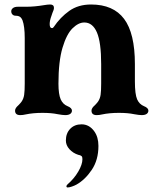

<svg xmlns="http://www.w3.org/2000/svg" viewBox="-20 -502 700 854"><path d="M47 -10Q47 -16 51 -22Q55 -28 61 -33Q71 -43 76 -50Q85 -63 87.5 -80.5Q90 -98 90 -130V-332Q90 -385 80 -412Q76 -422 69 -427Q62 -432 50 -432Q41 -432 35.5 -437.5Q30 -443 30 -452Q30 -460 37.5 -466Q45 -472 60 -472H98Q133 -472 175 -479Q192 -482 203 -482Q220 -482 220 -467Q220 -459 213 -444Q211 -436 209 -432Q201 -411 201 -395Q201 -377 211 -377Q216 -377 219 -382Q248 -425 288 -453.5Q328 -482 385 -482Q484 -482 532 -418Q580 -354 580 -217V-140Q580 -83 590 -60Q600 -38 620 -30Q640 -22 640 -10Q640 -1 632.5 4.5Q625 10 610 10Q599 10 577 6Q549 0 509 0Q467.3 0 434 7Q422 10 410 10Q387 10 387 -10Q387 -16 391 -22Q395 -28 401 -33Q411 -43 416 -50Q425 -63 427.5 -80.5Q430 -98 430 -130V-217Q430 -314 411 -358Q392 -402 354.9 -402Q329 -402 302.5 -376Q276 -350 258 -289.5Q240 -229 240 -129.5Q240 -82.8 250 -59.9Q260 -38 280 -30Q300 -22 300 -10Q300 -1 292.5 4.5Q285 10 270 10Q259 10 237 6Q209 0 169 0Q127.3 0 94 7Q82 10 70 10Q47 10 47 -10ZM275.4 326.2Q275.4 323 280.2 318.2Q309.8 292.6 328.2 261Q346.6 229.4 346.6 206.2Q346.6 196.6 343.4 193Q340.2 189.4 330.6 187Q329.8 187 329 187Q304.2 179 288.6 161.4Q273 143.8 273 123Q273 91 292.2 71Q311.4 51 342.6 51Q377 51 399.4 82.2Q417.8 107.8 417.8 147Q417.8 209.4 388.2 253.4Q358.6 297.4 320.2 319Q311.4 323.8 299.8 327.8Q288.2 331.8 281 331.8Q275.4 331.8 275.4 326.2Z"/></svg>

Font: Raigarh
Style: Regular
Weight: 400
Designer: jaikishan Patel
Foundry: MagicType
Version: Version 1.000;FEAKit 1.0